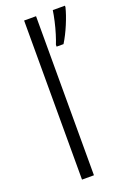

<svg xmlns="http://www.w3.org/2000/svg" viewBox="-147 -877 577 862"><g transform="rotate(-20 141.5 -446.0)"><path d="M145 -66H88V-826H145ZM283 -819Q275 -786 257 -743Q239 -700 218 -666H185V-675Q192 -692 200.5 -719.5Q209 -747 215.5 -776Q222 -805 225 -826H283Z"/></g></svg>

Font: Noto Sans Malayalam UI Light
Style: Regular
Weight: 300
Designer: Jelle Bosma - Monotype Design Team
Foundry: Monotype Imaging Inc.
Version: Version 2.104; ttfautohint (v1.8.4.7-5d5b)